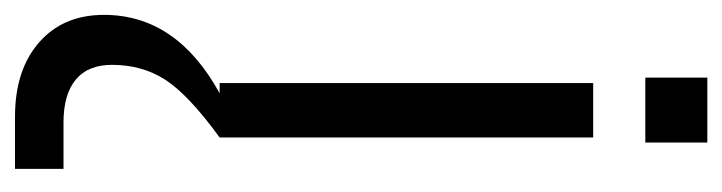

<svg xmlns="http://www.w3.org/2000/svg" viewBox="-413 -318 967 257"><g transform="rotate(90 70.5 -189.5)"><path d="M45.9 -652.8H132.8V-569.8H45.9ZM126 0Q68.4 42 48.6 73Q28.8 104 28.8 144Q28.8 176.3 48.6 192.6Q68.4 209 106 209H168V273.9H98.1Q35.6 273.9 -1.2 241.7Q-38.1 209.5 -38.1 154.8Q-38.1 57.6 66.9 0H53.2V-500H126Z"/></g></svg>

Font: Overused Grotesk
Style: Regular
Weight: 400
Version: Version 0.002